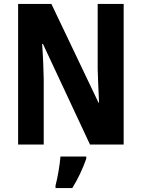

<svg xmlns="http://www.w3.org/2000/svg" viewBox="-20 -734 719 975"><path d="M608 0V-714H476V-385C477 -337 480 -279 483 -213H480L241 -714H72V0H202V-333C201 -382 199 -441 194 -511H198L437 0ZM418 72V61H287C284 102 272 172 262 208V221H347C376 175 401 121 418 72Z"/></svg>

Font: Noto Sans Devanagari Condensed
Style: Bold
Weight: 700
Width: 3
Designer: Jelle Bosma - Monotype Design Team
Foundry: Monotype Imaging Inc.
Version: Version 2.004